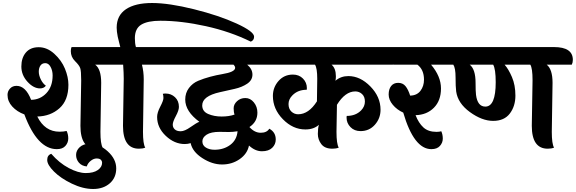

<svg xmlns="http://www.w3.org/2000/svg" viewBox="-20 -982 3830 1277"><path d="M435 -418Q435 -315 375.5 -262Q316 -209 228 -207Q278 -106 376 -106Q402 -106 423 -111Q434 -89 434 -61Q434 -33 415 -11.5Q396 10 358 10Q228 10 142 -221Q93 -239 61.5 -273.5Q30 -308 30 -351Q30 -375 46.5 -393Q63 -411 90 -411Q151 -411 187 -318Q248 -319 289 -363Q330 -407 330 -480Q330 -512 316.5 -537Q303 -562 281.5 -562Q260 -562 249 -546Q238 -530 238 -505.5Q238 -481 251.5 -453.5Q265 -426 285 -412Q272 -394 246 -394Q203 -394 162.5 -438.5Q122 -483 122 -540Q122 -597 152 -632.5Q182 -668 237.5 -668Q293 -668 341 -624.5Q389 -581 412 -525Q435 -469 435 -418ZM515 -145 520 -447Q520 -510 513.5 -529Q507 -548 479 -575.5Q451 -603 451 -642Q451 -659 456 -669H662Q788 -669 788 -584Q788 -566 781 -552H613Q653 -523 653 -431L648 -105Q648 -25 663 0Q645 7 621 7Q515 7 515 -145Z M321 41Q374 102 437 135.5Q500 169 551 169Q602 169 630.5 149Q659 129 659 101Q659 89 650.5 80.5Q642 72 622.5 72Q603 72 583.5 87.5Q564 103 557 125Q524 122 505 100Q486 78 486 48.5Q486 19 510.5 -3.5Q535 -26 577 -26Q641 -26 697 25Q753 76 753 138Q753 200 710 237.5Q667 275 599.5 275Q532 275 458 239.5Q384 204 339 159Q294 114 294 82Q294 50 321 41Z M798 -145 803 -458Q803 -496 799 -552H768Q642 -552 642 -642Q642 -659 647 -669H780Q778 -679 771.5 -703Q765 -727 763 -738Q756 -774 756 -798Q756 -879 817.5 -920.5Q879 -962 991.5 -962Q1104 -962 1270.5 -920.5Q1437 -879 1553.5 -825.5Q1670 -772 1670 -738Q1670 -714 1648 -705Q1512 -772 1349 -808Q1186 -844 1047 -844Q962 -844 919.5 -818Q877 -792 877 -728Q877 -693 884 -669H945Q1071 -669 1071 -584Q1071 -566 1064 -552H924Q936 -506 936 -454L931 -105Q931 -25 946 0Q929 7 904 7Q798 7 798 -145Z M1502 -104Q1502 -104 1441 -105Q1383 -105 1354.5 -86.5Q1326 -68 1326 -41.5Q1326 -15 1349.5 -0.5Q1373 14 1407 14Q1468 14 1511.5 -18.5Q1555 -51 1560 -109Q1530 -104 1502 -104ZM1718 -669Q1844 -669 1844 -584Q1844 -566 1837 -552H1624Q1659 -523 1659 -486Q1659 -449 1624.5 -425.5Q1590 -402 1541 -391Q1492 -380 1443 -369Q1325 -343 1325 -281Q1325 -241 1364.5 -224Q1404 -207 1454 -207Q1504 -207 1540 -220Q1534 -236 1534 -262Q1534 -288 1556.5 -309Q1579 -330 1612 -330Q1645 -330 1668.5 -301Q1692 -272 1692 -233Q1692 -172 1639 -137Q1673 -99 1714 -99Q1755 -99 1771 -126Q1814 -103 1814 -54Q1814 -22 1790.5 1Q1767 24 1722 24Q1677 24 1636 -14Q1625 41 1574 76.5Q1523 112 1457 112Q1391 112 1325.5 69.5Q1260 27 1248 -30Q1229 -24 1209 -24Q1140 -24 1082.5 -78.5Q1025 -133 1025 -204Q1025 -233 1046 -273Q1067 -313 1067 -330Q1067 -347 1063 -358Q1071 -360 1081 -360Q1118 -360 1144 -335.5Q1170 -311 1170 -271Q1170 -248 1149.5 -210Q1129 -172 1129 -153Q1129 -134 1142.5 -121.5Q1156 -109 1182 -109Q1208 -109 1247.5 -137Q1287 -165 1306 -172Q1212 -241 1212 -320Q1212 -364 1236.5 -396.5Q1261 -429 1298 -444.5Q1335 -460 1378 -471.5Q1421 -483 1458 -489Q1544 -503 1544 -531Q1544 -541 1533 -552H1060Q934 -552 934 -642Q934 -659 939 -669Z M2221 -285 2218 -105Q2218 -25 2233 0Q2215 7 2191 7Q2140 7 2117 -23.5Q2094 -54 2094 -91Q2094 -128 2101 -152Q2067 -121 2011 -121Q1928 -121 1861.5 -189Q1795 -257 1795 -344Q1795 -401 1832.5 -443.5Q1870 -486 1928 -486Q1969 -486 1995 -459.5Q2021 -433 2021 -396Q2021 -390 2020 -385Q1961 -385 1925 -348Q1899 -322 1899 -290Q1899 -258 1918 -240Q1937 -222 1963 -222Q2033 -222 2088 -308Q2090 -386 2090 -457.5Q2090 -529 2075 -552H1811Q1685 -552 1685 -642Q1685 -659 1690 -669H2473Q2599 -669 2599 -584Q2599 -566 2592 -552H2185Q2214 -528 2214 -474Q2214 -458 2211 -445Q2247 -476 2297 -476Q2376 -476 2443.5 -407Q2511 -338 2511 -252Q2511 -195 2473.5 -152.5Q2436 -110 2378 -110Q2337 -110 2311 -136.5Q2285 -163 2285 -200Q2285 -206 2286 -211Q2346 -211 2382 -248Q2407 -274 2407 -306.5Q2407 -339 2388 -356.5Q2369 -374 2343 -374Q2276 -374 2221 -285Z M2896 -669Q3022 -669 3022 -584Q3022 -566 3015 -552H2847Q2913 -474 2913 -393.5Q2913 -313 2866 -265.5Q2819 -218 2744 -216Q2764 -164 2796 -134.5Q2828 -105 2883 -105Q2902 -105 2915 -109Q2925 -87 2925 -60Q2925 -33 2906 -11.5Q2887 10 2849 10Q2733 10 2662 -233Q2620 -252 2592.5 -285Q2565 -318 2565 -353.5Q2565 -389 2581.5 -410Q2598 -431 2628.5 -431Q2659 -431 2677 -409Q2695 -387 2708 -346Q2753 -347 2776.5 -378Q2800 -409 2800 -452Q2800 -519 2756 -552H2601Q2475 -552 2475 -642Q2475 -659 2480 -669Z M3143 -431Q3143 -375 3146 -351Q3156 -273 3208 -273Q3277 -273 3277 -435Q3277 -523 3260 -552H3104Q3143 -522 3143 -431ZM3517 -145 3522 -448Q3522 -529 3507 -552H3336Q3362 -523 3385 -469.5Q3408 -416 3408 -346Q3408 -276 3371 -227Q3334 -178 3260 -178Q3186 -178 3105.5 -236.5Q3025 -295 3014 -374Q3010 -406 3010 -467.5Q3010 -529 2995 -552Q2882 -555 2882 -642Q2882 -659 2887 -669H3664Q3790 -669 3790 -584Q3790 -566 3783 -552H3616Q3655 -522 3655 -431L3650 -105Q3650 -25 3665 0Q3647 7 3623 7Q3517 7 3517 -145Z"/></svg>

Font: Laila
Style: Bold
Weight: 700
Designer: Hitesh Malaviya
Foundry: Indian Type Foundry
Version: Version 1.302;PS 1.0;hotconv 1.0.78;makeotf.lib2.5.61930; tt